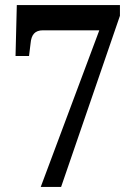

<svg xmlns="http://www.w3.org/2000/svg" viewBox="-20 -734 527 754"><path d="M140 0H220L451 -672V-714H46L41 -514H94L100 -563C103 -598 117 -615 149 -615H370Z"/></svg>

Font: Noto Serif Bengali Condensed
Style: Bold
Weight: 700
Width: 3
Designer: Juan Bruce, Universal Thirst, Indian Type Foundry and the Monotype Design Team.
Foundry: Monotype Imaging Inc.
Version: Version 2.003